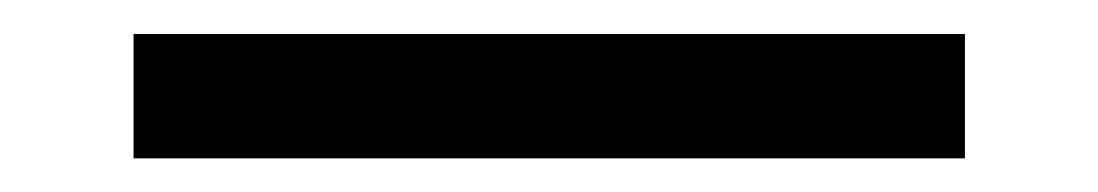

<svg xmlns="http://www.w3.org/2000/svg" viewBox="-20 107 646 113"><path d="M547.9 200.2H58.6V127H547.9Z"/></svg>

Font: Klaudia
Style: Bold
Weight: 700
Designer: Wojciech Kalinowski "wmk69" (wmk69@o2.pl)
Foundry: Wojciech Kalinowski "wmk69" (wmk69@o2.pl)
Version: Version 3.1.0; 2021-05-10